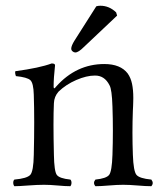

<svg xmlns="http://www.w3.org/2000/svg" viewBox="-20 -641 565 666"><path d="M314 -619.1Q319.8 -621.1 328.1 -621.1Q358.9 -621.1 382.8 -598.1L386.2 -586.9L271 -478Q252 -459 241.2 -459Q236.3 -459 231.7 -462.9Q227.1 -466.8 227.1 -472.2Q227.1 -481.9 238.3 -500ZM174.8 -340.8Q244.6 -418.9 341.8 -418.9Q397.9 -418.9 422.9 -386.2Q433.6 -371.1 438 -350.3Q442.4 -329.6 442.4 -301.3Q442.4 -294.9 442.1 -286.6Q441.9 -278.3 441.7 -273.4Q441.4 -268.6 440.9 -257.8Q438 -180.7 440.9 -104Q442.9 -46.9 453.4 -34.4Q463.9 -22 504.9 -18.1Q514.6 -5.9 504.9 4.9Q485.8 4.9 457 2.4Q428.2 0 407.2 0Q387.2 0 358.2 2.4Q329.1 4.9 311 4.9Q301.3 -6.3 311 -18.1Q349.1 -22 358.6 -34.4Q368.2 -46.9 370.1 -104Q373 -188 370.1 -271Q368.2 -331.1 359.9 -345.2Q342.8 -379.4 309.1 -378.9Q280.3 -378.9 244.6 -363.5Q209 -348.1 183.1 -323.2Q168 -306.2 167 -283.2Q164.1 -223.1 167 -104Q168 -46.9 177 -34.4Q186 -22 224.1 -18.1Q228 -14.2 228 -7.1Q228 0 224.1 4.9Q206.1 4.9 179.4 2.4Q152.8 0 132.8 0Q109.9 0 77.9 2.4Q45.9 4.9 29.8 4.9Q25.9 0 25.9 -7.1Q25.9 -14.2 29.8 -18.1Q73.7 -22 85 -34.4Q96.2 -46.9 97.2 -104Q100.1 -225.1 97.2 -312Q96.2 -353 85.2 -363Q74.2 -373 35.2 -377Q31.2 -388.2 33.2 -394Q117.2 -405.3 159.2 -420.9Q171.4 -420.9 170.9 -414.1Q166 -370.1 166 -340.8Q166 -328.6 174.8 -340.8Z"/></svg>

Font: Linux Libertine Display
Style: Regular
Weight: 400
Designer: Philipp H. Poll
Foundry: Philipp H. Poll
Version: Version 5.0.9